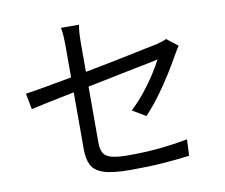

<svg xmlns="http://www.w3.org/2000/svg" viewBox="-84 -877 1169 999"><g transform="rotate(-10 500.0 -377.5)"><path d="M657 -244 587 -286Q624 -320 659.5 -364Q695 -408 722.5 -451Q750 -494 765 -524Q759 -522 724.5 -515Q690 -508 636 -497.5Q582 -487 517.5 -473.5Q453 -460 387 -447V-150Q387 -116 398.5 -96Q410 -76 441 -67.5Q472 -59 532 -59Q619 -59 694 -66.5Q769 -74 844 -88L840 -2Q773 7 696.5 12.5Q620 18 526 18Q433 18 385.5 2Q338 -14 322 -47Q306 -80 306 -129V-431Q230 -416 168 -403Q106 -390 76 -383L60 -467Q94 -472 160 -483.5Q226 -495 306 -510V-681Q306 -704 304.5 -727.5Q303 -751 299 -773H394Q390 -751 388.5 -727Q387 -703 387 -681V-525Q451 -537 513 -549.5Q575 -562 628.5 -573Q682 -584 720 -592Q758 -600 774 -603Q790 -607 804 -611.5Q818 -616 827 -621L886 -575Q881 -568 873.5 -556.5Q866 -545 861 -535Q838 -494 805.5 -441.5Q773 -389 735 -337.5Q697 -286 657 -244Z"/></g></svg>

Font: Noto IKEA Simplified Chinese
Style: Regular
Weight: 400
Designer: Monotype Design Team
Foundry: Monotype Imaging Inc.
Version: Version 1.100